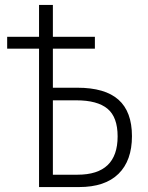

<svg xmlns="http://www.w3.org/2000/svg" viewBox="-20 -757 599 777"><path d="M138 -560H9V-608H138V-737H194V-608H364V-560H194V-402H293Q405 -402 459.5 -353.5Q514 -305 514 -206Q514 -107 459.5 -53.5Q405 0 300 0H138ZM294 -50Q456 -50 456 -205Q456 -283 415 -317Q374 -351 289 -351H194V-50Z"/></svg>

Font: Noto Sans UI NarrowLight
Style: Regular
Weight: 300
Width: 4
Designer: Monotype Design Team
Foundry: Monotype Imaging Inc.
Version: Version 1.001